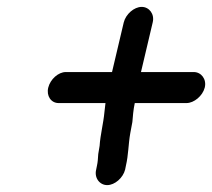

<svg xmlns="http://www.w3.org/2000/svg" viewBox="-20 -574 615 557"><path d="M343 -82 345 -92C353 -126 352 -154 358 -188L364 -220C365 -234 367 -257 371 -275H521C543 -275 568 -296 574 -320C580 -344 564 -365 542 -365H389L423 -509C429 -533 413 -554 391 -554C369 -554 345 -533 339 -509L305 -365H171C149 -365 126 -344 120 -320C114 -296 128 -275 150 -275H286C285 -267 284 -258 283 -249C280 -216 271 -183 269 -151L265 -127C264 -114 264 -105 261 -92L259 -82C253 -58 269 -37 291 -37C313 -37 337 -58 343 -82Z"/></svg>

Font: Electronic
Style: CircIt
Weight: 900
Version: Version 1.011